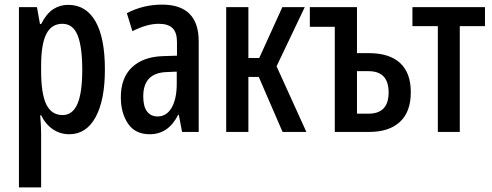

<svg xmlns="http://www.w3.org/2000/svg" viewBox="-20 -571 2131 831"><path d="M62 240V-540H140L153 -467H158Q181 -512 210 -531Q239 -550 275 -550Q352 -550 393 -479Q434 -408 434 -270Q434 -137 393.5 -63.5Q353 10 280 10Q241 10 209.5 -11Q178 -32 158 -72H154Q156 -48 157 -28.5Q158 -9 158 6V240ZM251 -73Q294 -73 315 -121Q336 -169 336 -269Q336 -368 316 -418Q296 -468 250 -468Q203 -468 180.5 -424Q158 -380 158 -286V-264Q158 -165 180.5 -119Q203 -73 251 -73Z M628 10Q565 10 534 -36Q503 -82 503 -150Q503 -234 551 -279.5Q599 -325 684 -328L746 -330V-389Q746 -430 727 -449Q708 -468 667 -468Q616 -468 553 -436L529 -514Q600 -551 681 -551Q840 -551 840 -392V0H768L754 -74H751Q709 10 628 10ZM662 -67Q701 -67 723 -105Q745 -143 745 -209V-261L700 -259Q600 -255 600 -154Q600 -110 616.5 -88.5Q633 -67 662 -67Z M959 0V-540H1055V-320H1102L1202 -540H1299L1177 -284L1306 0H1203L1100 -238H1055V0Z M1429 0V-455H1321V-540H1525V-341H1577Q1665 -341 1711.5 -298.5Q1758 -256 1758 -172Q1758 -87 1711 -43.5Q1664 0 1578 0ZM1525 -79H1575Q1662 -79 1662 -171Q1662 -263 1575 -263H1525Z M1875 0V-458H1765V-540H2079V-458H1970V0Z"/></svg>

Font: Noto Sans ExtraCondensed Medium
Style: Regular
Weight: 500
Width: 2
Designer: Monotype Design Team
Foundry: Monotype Imaging Inc.
Version: Version 2.013; ttfautohint (v1.8.4.7-5d5b)